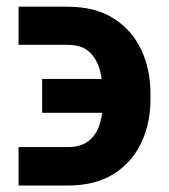

<svg xmlns="http://www.w3.org/2000/svg" viewBox="-20 -557 514 585"><path d="M36.6 -108.9H186.5Q226.6 -108.9 250.2 -127.7Q273.9 -146.5 284.2 -179.9Q294.4 -213.4 293.9 -257.3V-271Q293.5 -307.6 284.7 -341.8Q275.9 -376 252.9 -398.2Q230 -420.4 185.5 -420.4H36.6V-536.6H185.5Q269.5 -536.6 325.7 -501.2Q381.8 -465.8 410.2 -405.8Q438.5 -345.7 438.5 -271V-257.3Q439 -182.6 410.6 -122.3Q382.3 -62 326.2 -26.9Q270 8.3 186.5 8.3H36.6ZM108.4 -213.4V-316.4H347.7V-213.4Z"/></svg>

Font: Inter 18pt
Style: Bold
Weight: 700
Designer: Rasmus Andersson
Foundry: rsms
Version: Version 4.001;git-66647c0bb